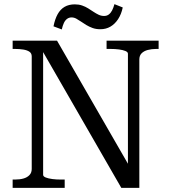

<svg xmlns="http://www.w3.org/2000/svg" viewBox="-20 -906 817 926"><path d="M41 0V-40H52Q75 -40 93 -45Q111 -50 122 -61.5Q133 -73 133 -91V-634Q133 -649 122 -656.5Q111 -664 92.5 -667Q74 -670 52 -670H41V-710H255L611 -92L597 -88V-647Q597 -655 585 -660Q573 -665 554 -667.5Q535 -670 513 -670H494V-710H745V-670H733Q711 -670 692.5 -665Q674 -660 663 -649Q652 -638 652 -619V0H565L174 -679L188 -683V-63Q188 -55 200.5 -50Q213 -45 232.5 -42.5Q252 -40 273 -40H292V0ZM464 -765Q443 -765 426.5 -771Q410 -777 396 -785.5Q382 -794 370.5 -802Q359 -810 348 -816Q337 -822 325 -822Q313 -822 303.5 -815Q294 -808 288 -795Q282 -782 278 -764L238 -779Q245 -814 258 -837.5Q271 -861 291.5 -873Q312 -885 341 -885Q360 -885 376 -879.5Q392 -874 405.5 -865.5Q419 -857 431 -849Q443 -841 455.5 -835Q468 -829 482 -829Q495 -829 504.5 -836Q514 -843 520.5 -855.5Q527 -868 532 -886L572 -870Q565 -837 549.5 -813.5Q534 -790 512.5 -777.5Q491 -765 464 -765Z"/></svg>

Font: Roboto Serif 72pt
Style: Regular
Weight: 400
Designer: Greg Gazdowicz
Foundry: Commercial Type
Version: Version 1.008